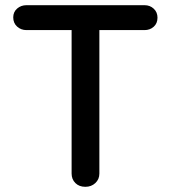

<svg xmlns="http://www.w3.org/2000/svg" viewBox="-20 -720 659 740"><path d="M309 0Q285 0 270.5 -14.5Q256 -29 256 -51V-650H363V-51Q363 -29 347.5 -14.5Q332 0 309 0ZM82 -604Q61 -604 46 -617.5Q31 -631 31 -653Q31 -674 46 -687Q61 -700 82 -700H537Q558 -700 572.5 -686.5Q587 -673 587 -652Q587 -630 572.5 -617Q558 -604 537 -604Z"/></svg>

Font: Quicksand SemiBold
Style: Regular
Weight: 600
Designer: Andrew Paglinawan
Foundry: Andrew Paglinawan
Version: Version 3.004